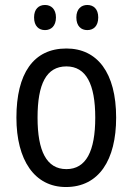

<svg xmlns="http://www.w3.org/2000/svg" viewBox="-20 -742 533 772"><path d="M117 -672C117 -637 136 -621 161 -621C185 -621 205 -637 205 -672C205 -706 185 -722 161 -722C136 -722 117 -706 117 -672ZM287 -672C287 -637 306 -621 331 -621C356 -621 375 -637 375 -672C375 -706 356 -722 331 -722C307 -722 287 -706 287 -672ZM447 -269C447 -450 371 -547 247 -547C114 -547 46 -446 46 -269C46 -98 119 10 245 10C378 10 447 -99 447 -269ZM131 -269C131 -404 166 -475 247 -475C326 -475 363 -404 363 -269C363 -134 326 -62 247 -62C167 -62 131 -135 131 -269Z"/></svg>

Font: Noto Sans Khmer UI Condensed
Style: Regular
Weight: 400
Width: 3
Designer: Danh Hong and the Monotype Design Team
Foundry: Monotype Imaging Inc.
Version: Version 2.002